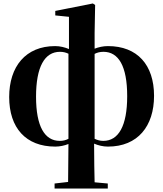

<svg xmlns="http://www.w3.org/2000/svg" viewBox="-20 -829 942 1108"><path d="M603 17C775 17 869 -101 869 -276C869 -454 773 -563 603 -563C575 -563 549 -557 526 -548V-639L529 -800L516 -809L299 -766V-740L378 -732V-546C354 -556 327 -563 298 -563C128 -563 33 -445 33 -269C33 -91 129 17 299 17C326 17 352 11 375 2L373 221L295 230V259H602V230L526 223C525 152 523 113 523 0C547 10 574 17 603 17ZM375 -28C360 -20 344 -16 325 -16C238 -16 188 -99 188 -271C188 -444 238 -530 326 -530C345 -530 360 -526 375 -519ZM526 -518C541 -526 558 -530 577 -530C664 -530 714 -448 714 -274C714 -102 664 -16 576 -16C557 -16 541 -21 526 -28Z"/></svg>

Font: GenKiMin2 TW H
Style: Regular
Weight: 900
Version: Version 2.100;PS 2.1;hotconv 16.6.51;makeotf.lib2.5.65220 DE